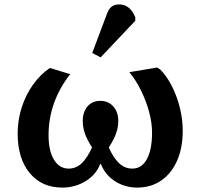

<svg xmlns="http://www.w3.org/2000/svg" viewBox="-20 -836 905 870"><path d="M262 14Q169 14 114.5 -52Q60 -118 60 -231Q60 -291 78 -348Q96 -405 129 -451.5Q162 -498 206 -528L298 -500Q200 -374 200 -223Q200 -153 224.5 -112.5Q249 -72 291 -72Q325 -72 350.5 -96.5Q376 -121 397 -168Q374 -204 364.5 -231.5Q355 -259 355 -288Q355 -329 376.5 -354Q398 -379 435 -379Q471 -379 493.5 -353.5Q516 -328 516 -288Q516 -260 506 -231.5Q496 -203 473 -168Q493 -122 519 -97Q545 -72 580 -72Q622 -72 645.5 -115Q669 -158 669 -235Q669 -280 655.5 -329.5Q642 -379 619 -426Q596 -473 566 -509L692 -530L706 -521Q736 -491 759 -445.5Q782 -400 795 -347.5Q808 -295 808 -244Q808 -166 782.5 -108Q757 -50 710.5 -18Q664 14 602 14Q546 14 501.5 -14.5Q457 -43 437 -93H434Q416 -45 368.5 -15.5Q321 14 262 14ZM436 -576 398 -596 460 -761Q470 -792 483.5 -804Q497 -816 520 -816Q569 -816 593 -758V-742Z"/></svg>

Font: Literata 7pt SemiBold
Style: Regular
Weight: 600
Designer: Latin by Veronika Burian and Jose Scaglione. Greek by Irene Vlachou. Cyrillic by Vera Evstafieva.
Foundry: TypeTogether
Version: Version 3.002